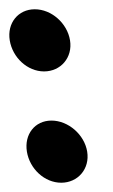

<svg xmlns="http://www.w3.org/2000/svg" viewBox="-42 -394 244 414"><path d="M16 -67C22 -30 54 0 90 0C126 0 152 -30 146 -67C140 -104 105 -134 69 -134C33 -134 10 -104 16 -67ZM-21 -307C-15 -270 17 -240 53 -240C89 -240 115 -270 109 -307C103 -344 69 -374 33 -374C-3 -374 -27 -344 -21 -307Z"/></svg>

Font: Ampere
Style: SCRevIta
Weight: 400
Version: Version 1